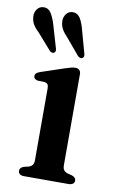

<svg xmlns="http://www.w3.org/2000/svg" viewBox="-92 -749 482 795"><g transform="rotate(10 149.0 -352.0)"><path d="M222 -456.5V-74.5Q222 -60 227 -53.2Q232 -46.5 241 -43L261 -38Q270 -35 274.5 -30.2Q279 -25.5 279 -18.5Q279 -10 272.5 -5Q266 0 254.5 0H67Q55.5 0 49.2 -5Q43 -10 43 -18.5Q43 -25.5 47.2 -30.2Q51.5 -35 60 -38L81.5 -43Q90.5 -46.5 95.5 -53.2Q100.5 -60 100.5 -74V-375Q100.5 -387 96.5 -392Q92.5 -397 84 -398.5L54 -399.5Q45.5 -401.5 41.5 -405.5Q37.5 -409.5 37.5 -416Q37.5 -423 42.5 -427.8Q47.5 -432.5 59 -436.5L157.5 -469.5Q172.5 -474.5 181.8 -476.8Q191 -479 200 -479Q210 -479 216 -473Q222 -467 222 -456.5ZM77.1 -641 104.2 -548.5Q106.6 -542 107 -536.5Q107.4 -531 103.4 -526.5Q99.7 -523 94.1 -523.8Q88.4 -524.5 83.5 -528.5L25.6 -594.5Q9.4 -609.5 0.3 -624.2Q-8.8 -639 -9.6 -658Q-10.8 -675 -0.9 -688.8Q9 -702.5 26 -703Q45.5 -704 56.8 -687Q68.2 -670 77.1 -641ZM198.6 -639 224.1 -547Q226.5 -540 226.5 -534.2Q226.5 -528.5 222.1 -525Q218.4 -521.5 212.9 -522.5Q207.5 -523.5 202.2 -527.5L145.1 -595.5Q129.7 -611 121.2 -626Q112.7 -641 111.9 -660Q111.5 -677.5 121.6 -690.5Q131.7 -703.5 148.7 -704Q168.6 -704 179.7 -686.5Q190.9 -669 198.6 -639Z"/></g></svg>

Font: Fraunces Medium
Style: Regular
Weight: 500
Version: Version 1.000;[b76b70a41]